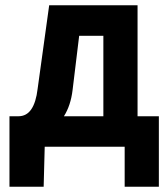

<svg xmlns="http://www.w3.org/2000/svg" viewBox="-20 -558 640 730"><path d="M16 152V-116H50Q81 -116 99 -142.5Q117 -169 123 -220L167 -538H503V-116H584V152H454V0H150L146 152ZM256 -216Q249 -157 223 -116H373V-422H281Z"/></svg>

Font: Geist Mono ExtraBold
Style: Regular
Weight: 800
Monospace: yes
Designer: Basement.studio, Andrés Briganti, Mateo Zaragoza
Foundry: Basement.studio, Vercel, Andrés Briganti, Guido Ferreyra, Mateo Zaragoza
Version: Version 1.500; ttfautohint (v1.8.4.7-5d5b)